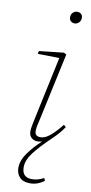

<svg xmlns="http://www.w3.org/2000/svg" viewBox="-105 -763 495 1046"><g transform="rotate(10 142.5 -239.5)"><path d="M142 243Q103 243 84 222.5Q65 202 65 171Q65 130 95 88Q125 46 166 9V7Q160 11 142 11Q122 11 108.5 -1.5Q95 -14 95 -35Q95 -53 99 -70.5Q103 -88 107 -110L181 -457L61 -459L65 -475L201 -490L215 -482L135 -111Q131 -95 127 -76Q123 -57 123 -43Q123 -14 155 -14Q179 -14 207 -37Q235 -60 269 -103L281 -92Q265 -69 251 -53Q237 -37 217 -18Q156 40 124.5 82Q93 124 93 162Q93 219 148 219Q181 219 214 201L220 216Q202 229 183 236Q164 243 142 243ZM230 -657Q217 -657 208.5 -665Q200 -673 200 -686Q200 -703 210.5 -712.5Q221 -722 234 -722Q247 -722 255.5 -714.5Q264 -707 264 -694Q264 -677 253.5 -667Q243 -657 230 -657Z"/></g></svg>

Font: Source Serif 4 SmText ExtraLight
Style: Italic
Weight: 200
Italic angle: -12°
Designer: Frank Grießhammer
Foundry: Adobe
Version: Version 4.005;hotconv 1.1.0;makeotfexe 2.6.0